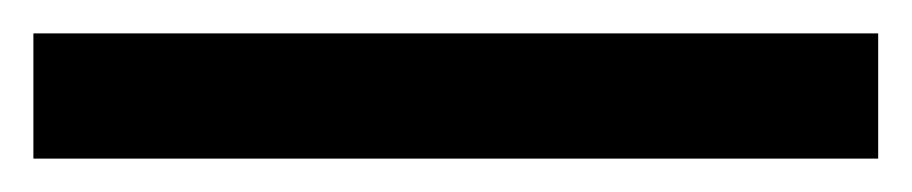

<svg xmlns="http://www.w3.org/2000/svg" viewBox="-23 -855 546 115"><path d="M503 -760H-3V-835H503Z"/></svg>

Font: Noto Sans Medium
Style: Regular
Weight: 500
Designer: Monotype Design Team
Foundry: Monotype Imaging Inc.
Version: Version 2.007